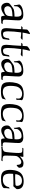

<svg xmlns="http://www.w3.org/2000/svg" viewBox="1758 -2426 682 4239"><g transform="rotate(90 2099.5 -307.0)"><path d="M373 11Q345 11 337 -9Q329 -29 329 -73Q307 -58 279.5 -39.5Q252 -21 219 -7Q186 7 147 7Q100 7 71 -29.5Q42 -66 42 -121Q42 -159 59.5 -176Q77 -193 95 -206Q105 -213 122 -226Q139 -239 157.5 -251.5Q176 -264 188 -269Q203 -275 231.5 -278.5Q260 -282 291.5 -284Q323 -286 346 -286Q349 -315 349 -339Q349 -388 333 -415Q317 -442 277 -442Q211 -442 167 -406Q145 -387 132 -368.5Q119 -350 119 -317L120 -288L93 -269Q93 -274 93.5 -279.5Q94 -285 94 -289Q94 -305 92 -320.5Q90 -336 86 -356Q83 -373 81.5 -380Q80 -387 80 -390Q80 -402 94.5 -416Q109 -430 119 -437Q156 -461 207.5 -470.5Q259 -480 305 -480Q372 -480 401 -451.5Q430 -423 430 -378Q430 -344 427.5 -300.5Q425 -257 422.5 -213Q420 -169 417.5 -131.5Q415 -94 415 -70Q415 -43 431 -33.5Q447 -24 474 -24Q481 -24 488.5 -24.5Q496 -25 504 -26L509 -20L493 7Q485 6 467 6.5Q449 7 429 8Q409 9 393.5 10Q378 11 373 11ZM197 -58Q219 -58 244 -66.5Q269 -75 287 -85Q313 -103 322.5 -122Q332 -141 335 -169.5Q338 -198 342 -242Q282 -240 243.5 -234.5Q205 -229 182 -221Q149 -209 133 -185Q117 -161 117 -135Q117 -105 137.5 -81.5Q158 -58 197 -58Z M716 10Q670 10 645 -1.5Q620 -13 611 -39.5Q602 -66 602 -109Q602 -131 608 -201Q608 -193 609.5 -209.5Q611 -226 613.5 -257Q616 -288 618 -323.5Q620 -359 622 -389.5Q624 -420 624 -434H556L582 -464H626L633 -563Q633 -568 644.5 -578Q656 -588 672 -600Q688 -612 702.5 -620Q717 -628 724 -628L734 -619Q722 -582 713.5 -541Q705 -500 700 -464H851Q857 -464 857 -458Q857 -450 838 -436Q819 -421 808 -424Q787 -428 759 -430.5Q731 -433 696 -434Q672 -260 672 -141Q672 -94 682.5 -63Q693 -32 734 -32Q771 -32 789.5 -47.5Q808 -63 816 -93Q824 -123 831 -164L858 -175L863 -170Q862 -165 859 -147.5Q856 -130 853 -109Q850 -88 848 -71Q846 -54 846 -51Q845 -31 823.5 -17.5Q802 -4 772 3Q742 10 716 10Z M1084 10Q1038 10 1013 -1.5Q988 -13 979 -39.5Q970 -66 970 -109Q970 -131 976 -201Q976 -193 977.5 -209.5Q979 -226 981.5 -257Q984 -288 986 -323.5Q988 -359 990 -389.5Q992 -420 992 -434H924L950 -464H994L1001 -563Q1001 -568 1012.5 -578Q1024 -588 1040 -600Q1056 -612 1070.5 -620Q1085 -628 1092 -628L1102 -619Q1090 -582 1081.5 -541Q1073 -500 1068 -464H1219Q1225 -464 1225 -458Q1225 -450 1206 -436Q1187 -421 1176 -424Q1155 -428 1127 -430.5Q1099 -433 1064 -434Q1040 -260 1040 -141Q1040 -94 1050.5 -63Q1061 -32 1102 -32Q1139 -32 1157.5 -47.5Q1176 -63 1184 -93Q1192 -123 1199 -164L1226 -175L1231 -170Q1230 -165 1227 -147.5Q1224 -130 1221 -109Q1218 -88 1216 -71Q1214 -54 1214 -51Q1213 -31 1191.5 -17.5Q1170 -4 1140 3Q1110 10 1084 10Z M1612 11Q1584 11 1576 -9Q1568 -29 1568 -73Q1546 -58 1518.5 -39.5Q1491 -21 1458 -7Q1425 7 1386 7Q1339 7 1310 -29.5Q1281 -66 1281 -121Q1281 -159 1298.5 -176Q1316 -193 1334 -206Q1344 -213 1361 -226Q1378 -239 1396.5 -251.5Q1415 -264 1427 -269Q1442 -275 1470.5 -278.5Q1499 -282 1530.5 -284Q1562 -286 1585 -286Q1588 -315 1588 -339Q1588 -388 1572 -415Q1556 -442 1516 -442Q1450 -442 1406 -406Q1384 -387 1371 -368.5Q1358 -350 1358 -317L1359 -288L1332 -269Q1332 -274 1332.5 -279.5Q1333 -285 1333 -289Q1333 -305 1331 -320.5Q1329 -336 1325 -356Q1322 -373 1320.5 -380Q1319 -387 1319 -390Q1319 -402 1333.5 -416Q1348 -430 1358 -437Q1395 -461 1446.5 -470.5Q1498 -480 1544 -480Q1611 -480 1640 -451.5Q1669 -423 1669 -378Q1669 -344 1666.5 -300.5Q1664 -257 1661.5 -213Q1659 -169 1656.5 -131.5Q1654 -94 1654 -70Q1654 -43 1670 -33.5Q1686 -24 1713 -24Q1720 -24 1727.5 -24.5Q1735 -25 1743 -26L1748 -20L1732 7Q1724 6 1706 6.5Q1688 7 1668 8Q1648 9 1632.5 10Q1617 11 1612 11ZM1436 -58Q1458 -58 1483 -66.5Q1508 -75 1526 -85Q1552 -103 1561.5 -122Q1571 -141 1574 -169.5Q1577 -198 1581 -242Q1521 -240 1482.5 -234.5Q1444 -229 1421 -221Q1388 -209 1372 -185Q1356 -161 1356 -135Q1356 -105 1376.5 -81.5Q1397 -58 1436 -58Z M1988 14Q1916 14 1873.5 -2.5Q1831 -19 1812.5 -60Q1794 -101 1794 -174Q1794 -210 1799 -249.5Q1804 -289 1813.5 -325.5Q1823 -362 1838 -387Q1870 -445 1929.5 -467Q1989 -489 2058 -489Q2126 -489 2173 -467Q2193 -455 2193 -443Q2193 -438 2189 -424.5Q2185 -411 2185 -381Q2185 -362 2185 -351.5Q2185 -341 2186 -332L2159 -319L2154 -324Q2157 -332 2157 -373Q2157 -414 2127.5 -434Q2098 -454 2054 -454Q1984 -454 1936 -408Q1899 -372 1887.5 -317.5Q1876 -263 1876 -200Q1876 -115 1905.5 -71Q1935 -27 2015 -27Q2099 -27 2179 -97L2160 -21Q2128 14 1988 14Z M2471 14Q2399 14 2356.5 -2.5Q2314 -19 2295.5 -60Q2277 -101 2277 -174Q2277 -210 2282 -249.5Q2287 -289 2296.5 -325.5Q2306 -362 2321 -387Q2353 -445 2412.5 -467Q2472 -489 2541 -489Q2609 -489 2656 -467Q2676 -455 2676 -443Q2676 -438 2672 -424.5Q2668 -411 2668 -381Q2668 -362 2668 -351.5Q2668 -341 2669 -332L2642 -319L2637 -324Q2640 -332 2640 -373Q2640 -414 2610.5 -434Q2581 -454 2537 -454Q2467 -454 2419 -408Q2382 -372 2370.5 -317.5Q2359 -263 2359 -200Q2359 -115 2388.5 -71Q2418 -27 2498 -27Q2582 -27 2662 -97L2643 -21Q2611 14 2471 14Z M3081 11Q3053 11 3045 -9Q3037 -29 3037 -73Q3015 -58 2987.5 -39.5Q2960 -21 2927 -7Q2894 7 2855 7Q2808 7 2779 -29.5Q2750 -66 2750 -121Q2750 -159 2767.5 -176Q2785 -193 2803 -206Q2813 -213 2830 -226Q2847 -239 2865.5 -251.5Q2884 -264 2896 -269Q2911 -275 2939.5 -278.5Q2968 -282 2999.5 -284Q3031 -286 3054 -286Q3057 -315 3057 -339Q3057 -388 3041 -415Q3025 -442 2985 -442Q2919 -442 2875 -406Q2853 -387 2840 -368.5Q2827 -350 2827 -317L2828 -288L2801 -269Q2801 -274 2801.5 -279.5Q2802 -285 2802 -289Q2802 -305 2800 -320.5Q2798 -336 2794 -356Q2791 -373 2789.5 -380Q2788 -387 2788 -390Q2788 -402 2802.5 -416Q2817 -430 2827 -437Q2864 -461 2915.5 -470.5Q2967 -480 3013 -480Q3080 -480 3109 -451.5Q3138 -423 3138 -378Q3138 -344 3135.5 -300.5Q3133 -257 3130.5 -213Q3128 -169 3125.5 -131.5Q3123 -94 3123 -70Q3123 -43 3139 -33.5Q3155 -24 3182 -24Q3189 -24 3196.5 -24.5Q3204 -25 3212 -26L3217 -20L3201 7Q3193 6 3175 6.5Q3157 7 3137 8Q3117 9 3101.5 10Q3086 11 3081 11ZM2905 -58Q2927 -58 2952 -66.5Q2977 -75 2995 -85Q3021 -103 3030.5 -122Q3040 -141 3043 -169.5Q3046 -198 3050 -242Q2990 -240 2951.5 -234.5Q2913 -229 2890 -221Q2857 -209 2841 -185Q2825 -161 2825 -135Q2825 -105 2845.5 -81.5Q2866 -58 2905 -58Z M3212 8 3229 -24Q3232 -23 3235.5 -23Q3239 -23 3243 -23Q3269 -23 3296 -35Q3323 -47 3331 -71Q3335 -82 3338.5 -110.5Q3342 -139 3345.5 -176.5Q3349 -214 3352 -252.5Q3355 -291 3356.5 -323Q3358 -355 3358 -372Q3358 -410 3354 -428.5Q3350 -447 3333.5 -453Q3317 -459 3280 -459Q3268 -459 3259 -458Q3250 -457 3242 -454L3259 -484Q3262 -483 3292.5 -481.5Q3323 -480 3369 -480Q3390 -480 3407 -481.5Q3424 -483 3429 -483Q3444 -483 3444 -468Q3444 -465 3440.5 -445Q3437 -425 3432 -404Q3440 -412 3454.5 -423.5Q3469 -435 3485 -448Q3533 -484 3587 -484Q3638 -484 3661.5 -461.5Q3685 -439 3685 -394Q3685 -383 3675.5 -371Q3666 -359 3654 -349Q3642 -339 3634 -334L3619 -339Q3620 -343 3620 -347Q3620 -351 3620 -355Q3620 -372 3614.5 -391Q3609 -410 3595 -423Q3581 -436 3555 -436Q3530 -436 3499 -416.5Q3468 -397 3447 -368Q3432 -348 3427 -331.5Q3422 -315 3421.5 -293.5Q3421 -272 3419 -237Q3418 -206 3417 -173Q3416 -140 3416 -111Q3416 -98 3416 -87Q3416 -76 3417 -66Q3419 -40 3444.5 -30.5Q3470 -21 3501 -21Q3522 -21 3541 -24L3523 6Q3498 3 3460 1Q3422 -1 3370 -1Q3318 -1 3278 1.5Q3238 4 3212 8Z M3915 12Q3810 12 3770.5 -38Q3731 -88 3731 -186Q3731 -239 3741.5 -293Q3752 -347 3776 -387Q3833 -488 3988 -488Q4078 -488 4121 -445Q4162 -404 4156 -334Q4152 -328 4144 -318.5Q4136 -309 4124 -295Q4111 -278 4101.5 -268.5Q4092 -259 4087 -260Q4076 -261 4063.5 -261.5Q4051 -262 4038 -262Q4015 -262 3996 -261.5Q3977 -261 3957 -261Q3936 -261 3907 -260Q3878 -259 3853 -257.5Q3828 -256 3818 -255Q3815 -215 3815 -183Q3815 -106 3842.5 -67Q3870 -28 3946 -28Q4078 -28 4111 -149Q4112 -154 4112 -158Q4112 -162 4113 -164L4143 -178Q4142 -169 4139.5 -151Q4137 -133 4134 -103Q4134 -93 4134 -81Q4134 -69 4133 -54Q4130 -41 4117 -31Q4094 -9 4042.5 1.5Q3991 12 3915 12ZM3890 -300Q3901 -300 3914.5 -300Q3928 -300 3943 -301Q3985 -302 4015.5 -304Q4046 -306 4065 -308Q4081 -311 4084 -337Q4084 -391 4055 -420.5Q4026 -450 3972 -450Q3867 -450 3835 -354Q3831 -340 3828.5 -329Q3826 -318 3824 -304Q3834 -302 3850.5 -301Q3867 -300 3890 -300Z"/></g></svg>

Font: Luxurious Roman
Style: Regular
Weight: 400
Designer: Robert E. Leuschke
Foundry: Robert E. Leuschke
Version: Version 1.010; ttfautohint (v1.8.3)